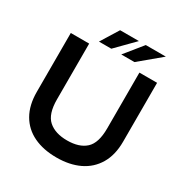

<svg xmlns="http://www.w3.org/2000/svg" viewBox="-197 -1021 1135 1185"><g transform="rotate(30 370.5 -428.5)"><path d="M370 10Q276 10 207 -23Q138 -56 100.5 -121Q63 -186 63 -280V-700H194V-302Q194 -198 241.5 -156Q289 -114 374 -114Q460 -114 506 -156Q552 -198 552 -302V-700H678V-280Q678 -186 639.5 -121Q601 -56 532 -23Q463 10 370 10ZM399 -741 501 -867H644L493 -741ZM240 -741 318 -867H452L328 -741Z"/></g></svg>

Font: REM Medium
Style: Regular
Weight: 500
Designer: Octavio Pardo
Foundry: Ashler Design
Version: Version 1.005;gftools[0.9.28]